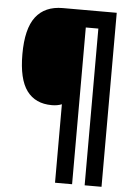

<svg xmlns="http://www.w3.org/2000/svg" viewBox="-59 -804 669 975"><g transform="rotate(5 275.0 -316.5)"><path d="M496 127H410V-672H346V127H259V-273Q237 -264 208 -264Q124 -264 80.5 -323Q37 -382 37 -509Q37 -639 83.5 -699.5Q130 -760 221 -760H496Z"/></g></svg>

Font: Noto Sans Kannada Condensed Black
Style: Regular
Weight: 900
Width: 3
Designer: Jelle Bosma - Monotype Design Team
Foundry: Monotype Imaging Inc.
Version: Version 2.005; ttfautohint (v1.8.4.7-5d5b)